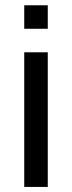

<svg xmlns="http://www.w3.org/2000/svg" viewBox="-20 -533 277 738"><path d="M73.2 185.5V-332H163.6V185.5ZM73.2 -422.4V-512.7H163.6V-422.4Z"/></svg>

Font: Sansation
Style: Regular
Weight: 400
Designer: Bernd Montag
Version: Version 1.301